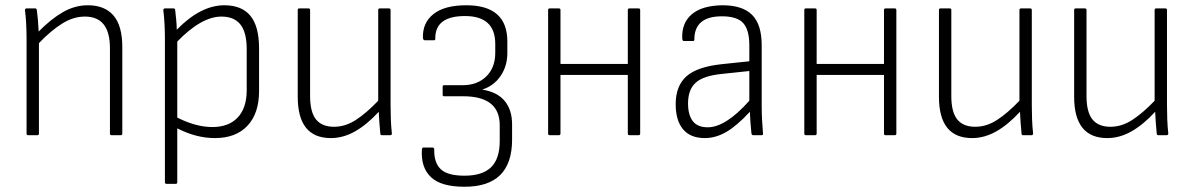

<svg xmlns="http://www.w3.org/2000/svg" viewBox="-20 -514 4537 730"><path d="M87 0Q81 0 81 -6V-367Q81 -394 79.5 -423.5Q78 -453 75 -475Q75 -482 81 -482H114Q119 -482 120 -476Q125 -440 127 -394Q174 -442 219.5 -468Q265 -494 314 -494Q378 -494 411.5 -455Q445 -416 445 -335V-6Q445 0 439 0H404Q398 0 398 -6V-331Q398 -451 303 -451Q259 -451 216.5 -424.5Q174 -398 128 -350V-6Q128 0 122 0Z M613 185Q607 185 607 179V-371Q607 -395 605.5 -423Q604 -451 601 -475Q601 -482 607 -482H640Q646 -482 646 -476Q648 -459 650 -438.5Q652 -418 652 -401Q743 -494 833 -494Q899 -494 932 -454Q965 -414 965 -330V-168Q965 -83 921 -36Q877 11 797 11Q726 11 654 -26V179Q654 185 648 185ZM822 -451Q746 -451 654 -356V-67Q687 -50 721 -40.5Q755 -31 787 -31Q850 -31 884 -67.5Q918 -104 918 -171V-327Q918 -391 894 -421Q870 -451 822 -451Z M1238 11Q1112 11 1112 -146V-476Q1112 -482 1118 -482H1153Q1159 -482 1159 -476V-149Q1159 -88 1181.5 -60Q1204 -32 1250 -32Q1293 -32 1333 -58Q1373 -84 1418 -131V-476Q1418 -482 1424 -482H1459Q1465 -482 1465 -476V-115Q1465 -87 1466 -60Q1467 -33 1470 -6Q1470 0 1463 0H1432Q1426 0 1426 -6Q1424 -26 1422.5 -47Q1421 -68 1420 -89Q1375 -40 1330 -14.5Q1285 11 1238 11Z M1745 196Q1657 196 1618.5 159.5Q1580 123 1584 56Q1584 47 1590 47H1625Q1631 47 1631 55Q1630 105 1656 129.5Q1682 154 1746 154Q1814 154 1847 122Q1880 90 1880 22V-38Q1880 -148 1741 -148H1668Q1663 -148 1663 -154V-184Q1663 -190 1668 -190H1738Q1795 -190 1829 -223.5Q1863 -257 1863 -313V-347Q1863 -453 1748 -453Q1635 -453 1635 -369Q1636 -361 1630 -361H1595Q1589 -361 1588 -370Q1586 -427 1628 -460.5Q1670 -494 1753 -494Q1909 -494 1909 -356V-313Q1909 -263 1883.5 -225.5Q1858 -188 1815 -174V-173Q1871 -164 1899 -130Q1927 -96 1927 -41V17Q1927 197 1745 196Z M2070 0Q2064 0 2064 -6V-476Q2064 -482 2070 -482H2105Q2111 -482 2111 -476V-271H2367V-476Q2367 -482 2373 -482H2408Q2414 -482 2414 -476V-6Q2414 0 2408 0H2373Q2367 0 2367 -6V-229H2111V-6Q2111 0 2105 0Z M2660 11Q2605 11 2577 -22.5Q2549 -56 2549 -118Q2549 -187 2589.5 -223.5Q2630 -260 2724 -270L2829 -281V-341Q2829 -401 2805.5 -426.5Q2782 -452 2725 -452Q2620 -452 2620 -364Q2620 -358 2615 -358H2580Q2575 -358 2574 -367Q2571 -426 2610 -459.5Q2649 -493 2727 -494Q2803 -494 2839.5 -457.5Q2876 -421 2876 -342V-115Q2876 -83 2877.5 -56.5Q2879 -30 2881 -6Q2882 0 2876 0H2844Q2838 0 2837 -7Q2835 -24 2833.5 -46Q2832 -68 2831 -89Q2781 -35 2741 -12Q2701 11 2660 11ZM2596 -121Q2596 -77 2614 -53.5Q2632 -30 2671 -30Q2739 -30 2829 -131V-244L2725 -233Q2654 -226 2625 -199.5Q2596 -173 2596 -121Z M3044 0Q3038 0 3038 -6V-476Q3038 -482 3044 -482H3079Q3085 -482 3085 -476V-271H3341V-476Q3341 -482 3347 -482H3382Q3388 -482 3388 -476V-6Q3388 0 3382 0H3347Q3341 0 3341 -6V-229H3085V-6Q3085 0 3079 0Z M3676 11Q3550 11 3550 -146V-476Q3550 -482 3556 -482H3591Q3597 -482 3597 -476V-149Q3597 -88 3619.5 -60Q3642 -32 3688 -32Q3731 -32 3771 -58Q3811 -84 3856 -131V-476Q3856 -482 3862 -482H3897Q3903 -482 3903 -476V-115Q3903 -87 3904 -60Q3905 -33 3908 -6Q3908 0 3901 0H3870Q3864 0 3864 -6Q3862 -26 3860.5 -47Q3859 -68 3858 -89Q3813 -40 3768 -14.5Q3723 11 3676 11Z M4190 11Q4064 11 4064 -146V-476Q4064 -482 4070 -482H4105Q4111 -482 4111 -476V-149Q4111 -88 4133.5 -60Q4156 -32 4202 -32Q4245 -32 4285 -58Q4325 -84 4370 -131V-476Q4370 -482 4376 -482H4411Q4417 -482 4417 -476V-115Q4417 -87 4418 -60Q4419 -33 4422 -6Q4422 0 4415 0H4384Q4378 0 4378 -6Q4376 -26 4374.5 -47Q4373 -68 4372 -89Q4327 -40 4282 -14.5Q4237 11 4190 11Z"/></svg>

Font: Sofia Sans Semi Condensed Light
Style: Regular
Weight: 300
Designer: Botio Nikoltchev, Ani Petrova
Foundry: lettersoup
Version: Version 4.100; ttfautohint (v1.8.4.7-5d5b)